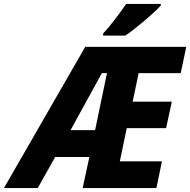

<svg xmlns="http://www.w3.org/2000/svg" viewBox="-82 -951 962 971"><path d="M440 -782 439 -771H552C599 -802 701 -888 731 -923V-931H556C523 -883 479 -824 440 -782ZM-62 0H109L197 -157H370L336 0H709L737 -135H524L559 -303H758L787 -437H589L619 -581H832L860 -714H349ZM275 -293 433 -581H459L399 -293Z"/></svg>

Font: Noto Sans SemiCondensed ExtraBold
Style: Italic
Weight: 800
Width: 4
Italic angle: -12°
Designer: Monotype Design Team
Foundry: Monotype Imaging Inc.
Version: Version 2.013